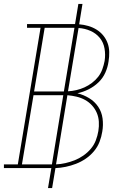

<svg xmlns="http://www.w3.org/2000/svg" viewBox="-38 -858 658 980"><path d="M207 102 224 0Q222 0 221 0Q220 0 219 0H-18V-19H53L169 -716H100V-735H333Q336 -735 339 -735Q342 -735 345 -735L362 -838H383L366 -734Q390 -732 412.5 -725.5Q435 -719 454.5 -707Q474 -695 488.5 -677.5Q503 -660 511 -638.5Q519 -617 519.5 -592.5Q520 -568 516 -544Q512 -515 499.5 -487Q487 -459 464.5 -437.5Q442 -416 414 -402Q386 -388 357 -382Q389 -374 417 -357Q445 -340 463 -313.5Q481 -287 485.5 -253.5Q490 -220 484 -186Q480 -160 470 -134Q460 -108 441.5 -86Q423 -64 399.5 -48Q376 -32 350 -22Q324 -12 297.5 -6.5Q271 -1 245 0L228 102ZM136 -391H281Q283 -391 285 -391Q287 -391 288 -391L342 -716Q340 -716 338 -716Q336 -716 333 -716H190ZM309 -392Q330 -393 351.5 -398Q373 -403 393 -412Q413 -421 431.5 -435Q450 -449 463.5 -466.5Q477 -484 484.5 -505Q492 -526 496 -547Q501 -579 495.5 -610.5Q490 -642 471 -665Q452 -688 423.5 -700.5Q395 -713 363 -715ZM74 -19H219Q221 -19 223 -19Q225 -19 227 -19L285 -372Q283 -372 281 -372Q279 -372 276 -372H133ZM248 -19Q272 -20 296 -25.5Q320 -31 343 -40Q366 -49 387.5 -64Q409 -79 425.5 -98.5Q442 -118 451 -141.5Q460 -165 464 -189Q468 -213 466.5 -237Q465 -261 456 -282Q447 -303 431.5 -320Q416 -337 396 -348Q376 -359 353 -364.5Q330 -370 306 -372Z"/></svg>

Font: Iosevka Curly Slab ThEx
Style: Italic
Weight: 100
Width: 7
Italic angle: -9°
Monospace: yes
Designer: Belleve Invis
Foundry: Belleve Invis
Version: Version 11.1.0; ttfautohint (v1.8.3)